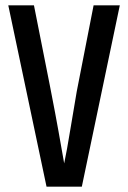

<svg xmlns="http://www.w3.org/2000/svg" viewBox="-20 -698 479 718"><path d="M330 -678H428L286 0H154L11 -678H107Q181 -309 198.5 -208.5Q216 -108 220 -87Q229 -128 245 -225.5Q261 -323 267 -356Z"/></svg>

Font: Khand Medium
Style: Regular
Weight: 500
Designer: Devanagari: Sanchit Sawaria, Jyotish Sonowal; Latin: Satya Rajpurohit
Foundry: Indian Type Foundry
Version: Version 1.100;PS 1.0;hotconv 1.0.78;makeotf.lib2.5.61930; tt